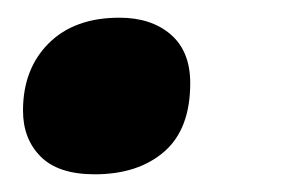

<svg xmlns="http://www.w3.org/2000/svg" viewBox="-20 -184 335 217"><path d="M87 13Q46 13 26 -7Q6 -27 6 -59Q6 -106 35 -135Q64 -164 115 -164Q151 -164 173 -145Q195 -126 195 -90Q195 -38 165.5 -12.5Q136 13 87 13Z"/></svg>

Font: Noto Sans ExtraBold
Style: Italic
Weight: 800
Italic angle: -12°
Designer: Monotype Design Team
Foundry: Monotype Imaging Inc.
Version: Version 2.013; ttfautohint (v1.8.4.7-5d5b)